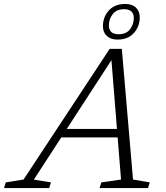

<svg xmlns="http://www.w3.org/2000/svg" viewBox="-84 -950 840 970"><path d="M206.5 -256 220.5 -298.5H541L527.5 -256ZM588 -43 672.5 -28.5 664 0H419L428 -28.5L527.5 -43L477.5 -664.5H491L87 -42.5L173.5 -28.5L164.5 0H-63.5L-55 -28.5L35 -43L470 -703H531.5ZM549 -930Q583.5 -930 602.8 -911.5Q622 -893 622 -862Q622 -817 592.5 -783.5Q563 -750 509.5 -750Q475 -750 455.5 -768.5Q436 -787 436 -817.5Q436 -863.5 465.5 -896.8Q495 -930 549 -930ZM514.5 -777Q554.5 -777 573.2 -802.5Q592 -828 592 -858Q592 -880 580 -891.8Q568 -903.5 543.5 -903.5Q504 -903.5 485 -878Q466 -852.5 466 -822Q466 -800 478.2 -788.5Q490.5 -777 514.5 -777Z"/></svg>

Font: Newsreader 9pt Light
Style: Italic
Weight: 300
Italic angle: -17°
Designer: Hugues Gentile
Foundry: Production Type
Version: Version 1.003